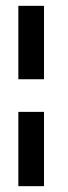

<svg xmlns="http://www.w3.org/2000/svg" viewBox="-20 -480 233 659"><path d="M131 -96V159H43V-96ZM131 -460V-208H43V-460Z"/></svg>

Font: Genos Thin Medium
Style: Italic
Weight: 500
Italic angle: -8°
Version: Version 1.010